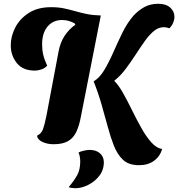

<svg xmlns="http://www.w3.org/2000/svg" viewBox="-20 -742 944 1017"><path d="M717 133Q662 133 632 105Q602 77 583 29Q567 -11 551.5 -68Q536 -125 518 -188Q500 -251 476 -311Q507 -329 532 -370.5Q557 -412 580 -464.5Q603 -517 628.5 -569Q654 -621 687 -659Q713 -687 744.5 -704.5Q776 -722 818 -722Q860 -722 882 -701.5Q904 -681 904 -653Q904 -638 897.5 -622Q891 -606 877 -592Q862 -598 848 -598Q820 -598 795.5 -578Q771 -558 747.5 -525Q724 -492 699 -453.5Q674 -415 646.5 -378Q619 -341 585 -314Q609 -290 632.5 -248Q656 -206 680 -157Q704 -108 729 -63.5Q754 -19 781.5 12Q809 43 839 47Q828 86 796 109.5Q764 133 717 133ZM264 22Q231 22 205 10Q179 -2 176 -23Q199 -34 207.5 -57Q216 -80 226 -129L290 -468Q299 -517 322 -552Q345 -587 379 -611L376 -618Q361 -626 345 -631Q329 -636 309 -636Q261 -636 232 -601.5Q203 -567 203 -507Q203 -478 209 -452Q215 -426 230 -394Q217 -380 198.5 -374Q180 -368 165 -368Q101 -368 69 -408Q37 -448 37 -502Q37 -550 61 -596.5Q85 -643 132.5 -673.5Q180 -704 251 -704Q289 -704 319.5 -697.5Q350 -691 379.5 -682.5Q409 -674 441 -667.5Q473 -661 514 -660L409 -127Q400 -77 384.5 -44Q369 -11 340.5 5.5Q312 22 264 22ZM380 255Q371 255 360 253.5Q349 252 344 249Q372 216 388.5 186.5Q405 157 405 114Q405 87 396 66Q404 61 422.5 56.5Q441 52 455 52Q489 52 509.5 70Q530 88 530 117Q530 159 505.5 190Q481 221 446 238Q411 255 380 255Z"/></svg>

Font: Sansita Swashed
Style: Bold
Weight: 700
Designer: Pablo Cosgaya
Foundry: Omnibus-Type
Version: Version 1.003; ttfautohint (v1.8.3)